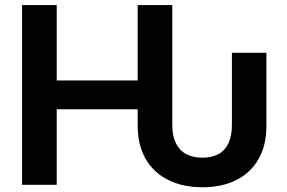

<svg xmlns="http://www.w3.org/2000/svg" viewBox="-20 -748 1163 777"><path d="M799.3 9.8Q719.7 9.8 660.6 -19.8Q601.6 -49.3 569.3 -105.2Q537.1 -161.1 537.1 -241.7V-305.7H209.5V0H69.3V-727.5H209.5V-422.4H537.1V-727.5H677.2V-241.7Q677.2 -197.8 691.9 -168.2Q706.5 -138.7 733.9 -124.3Q761.2 -109.9 799.3 -109.9Q837.4 -109.9 864 -124.3Q890.6 -138.7 904.5 -168.2Q918.5 -197.8 918.5 -241.7V-534.2H1058.1V-241.7Q1058.6 -160.6 1026.4 -104.5Q994.1 -48.3 936 -19.3Q877.9 9.8 799.3 9.8Z"/></svg>

Font: Inter
Style: 650
Weight: 650
Designer: Rasmus Andersson
Foundry: rsms
Version: Version 4.001;git-66647c0bb